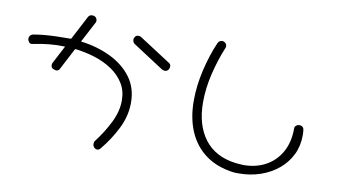

<svg xmlns="http://www.w3.org/2000/svg" viewBox="-80 -906 2159 1206"><g transform="rotate(10 1000.0 -302.5)"><path d="M576 101Q567 92 567 77Q567 65 574 57Q624 -8 659.5 -79.5Q695 -151 695 -220Q695 -282 666 -329Q637 -376 588 -409Q539 -442 477 -461.5Q415 -481 350 -488L279 -352Q272 -335 256 -335Q252 -335 248 -336.5Q244 -338 239 -339Q222 -345 222 -364Q222 -372 226 -379L285 -492Q234 -494 184 -489Q134 -484 82 -473Q65 -469 57 -481Q49 -493 49 -501Q49 -512 55.5 -520.5Q62 -529 75 -532Q110 -538 143 -541Q176 -544 216.5 -545.5Q257 -547 314 -547L394 -700Q402 -715 419 -715Q428 -715 435 -712Q443 -708 447 -700.5Q451 -693 451 -686Q451 -676 447 -672L378 -541Q483 -528 568 -487Q653 -446 703.5 -378.5Q754 -311 754 -217Q754 -132 714 -51.5Q674 29 615 100Q606 110 596 110Q585 110 576 101ZM910 -456 713 -584Q706 -589 703 -596Q700 -603 700 -610Q700 -619 704 -625Q712 -639 728 -639Q737 -639 745 -634L943 -506Q957 -499 957 -483Q957 -476 952 -464Q942 -451 928 -451Q922 -451 910 -456Z M1464 102Q1359 89 1286.5 36.5Q1214 -16 1177 -101.5Q1140 -187 1140 -298Q1140 -395 1164 -496.5Q1188 -598 1224 -680Q1229 -690 1236.5 -694Q1244 -698 1251 -698Q1264 -698 1272.5 -689Q1281 -680 1281 -669Q1281 -663 1278 -657Q1244 -575 1221.5 -481.5Q1199 -388 1199 -299Q1199 -155 1266.5 -65Q1334 25 1465 42Q1479 43 1491.5 44.5Q1504 46 1517 46Q1597 46 1659 12Q1721 -22 1756 -85Q1791 -148 1791 -234Q1791 -247 1799.5 -254Q1808 -261 1818 -262Q1847 -262 1850 -235Q1851 -227 1851.5 -219Q1852 -211 1852 -203Q1852 -134 1824.5 -78Q1797 -22 1748 18.5Q1699 59 1635 81Q1571 103 1498 103Q1490 103 1481 103Q1472 103 1464 102Z"/></g></svg>

Font: Hachi Maru Pop
Style: Regular
Weight: 400
Designer: Nontynet
Foundry: Nontynet
Version: Version 1.300